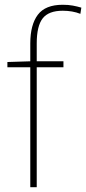

<svg xmlns="http://www.w3.org/2000/svg" viewBox="-20 -785 361 805"><path d="M246 -503V-528H134V-603Q134 -676 159 -708Q184 -740 243 -740Q284 -740 317 -727L321 -753Q304 -758 285.5 -761.5Q267 -765 243 -765Q170 -765 138.5 -723Q107 -681 107 -603V-528L11 -525V-503H107V0H134V-503Z"/></svg>

Font: Noto Sans Display Thin
Style: Regular
Weight: 250
Designer: Monotype Design Team
Foundry: Monotype Imaging Inc.
Version: Version 1.900